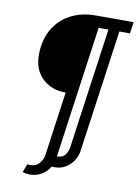

<svg xmlns="http://www.w3.org/2000/svg" viewBox="-95 -781 722 1003"><g transform="rotate(10 265.5 -279.0)"><path d="M113 109Q117 110 121 110.5Q125 111 129 111Q158 111 176.5 90.5Q195 70 198 42L245 -294Q169 -294 121 -340Q73 -386 73 -464Q73 -540 104.5 -597Q136 -654 194 -686Q252 -718 330 -718H531L522 -657H466L375 -10Q369 36 335.5 68Q302 100 257 100Q253 100 248.5 100Q244 100 240 99Q225 127 196.5 143.5Q168 160 135 160Q116 160 96 154ZM356 -657 258 42Q287 42 300.5 25Q314 8 318 -15L408 -657Z"/></g></svg>

Font: Rosario SemiBold
Style: Italic
Weight: 600
Italic angle: -8.05°
Designer: Hector Gatti
Foundry: Omnibus Type
Version: Version 1.101; ttfautohint (v1.8.1.43-b0c9)